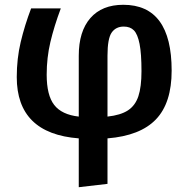

<svg xmlns="http://www.w3.org/2000/svg" viewBox="-20 -564 785 802"><path d="M429 14V204L309 218V14Q50 -6 50 -242Q50 -319 66.5 -388.5Q83 -458 110 -529H234Q206 -454 190.5 -388.5Q175 -323 175 -252Q175 -166 206.5 -125.5Q238 -85 309 -77V-331Q309 -433 357.5 -488.5Q406 -544 495 -544Q697 -544 697 -269Q697 -134 631.5 -65.5Q566 3 429 14ZM571 -267Q571 -340 563 -380.5Q555 -421 539.5 -437Q524 -453 497 -453Q464 -453 446.5 -428Q429 -403 429 -331V-77Q484 -83 514.5 -103Q545 -123 558 -162Q571 -201 571 -267Z"/></svg>

Font: Fira Sans Medium
Style: Regular
Weight: 500
Designer: bBox Type GmbH & Carrois Corporate GbR & Edenspiekermann AG
Foundry: bBox Type GmbH & Carrois Corporate GbR & Edenspiekermann AG
Version: Version 4.301